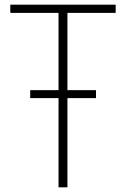

<svg xmlns="http://www.w3.org/2000/svg" viewBox="-20 -800 538 820"><path d="M268 0H230V-381H109V-415H230V-745H24V-780H474V-745H268V-415H390V-381H268Z"/></svg>

Font: Tanohe Sans ExtraLight
Style: Regular
Weight: 250
Designer: Village Type and Design LLC & Cristiano Sobral
Foundry: Cooper Hewitt Smithsonian Design Museum
Version: Version 1.00;May 30, 2020;FontCreator 12.0.0.2522 64-bit; tt